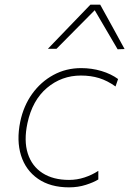

<svg xmlns="http://www.w3.org/2000/svg" viewBox="-20 -797 556 826"><path d="M277 9Q196.5 9 143.5 -27.8Q90.5 -64.5 70.5 -128.2Q50.5 -192 67 -273Q81 -341 118.2 -393Q155.5 -445 209.8 -474.5Q264 -504 329 -504Q375 -504 416.5 -491.5Q458 -479 488 -457L477 -425Q442 -450 406.5 -461Q371 -472 328 -472Q245 -472 182 -418.8Q119 -365.5 98 -267Q82 -191.5 99.5 -136.8Q117 -82 162.8 -52.5Q208.5 -23 277 -23Q311 -23 343.2 -33.5Q375.5 -44 403 -62V-25Q383 -12.5 349.5 -1.8Q316 9 277 9ZM486 -585Q438 -668 387.5 -753Q346 -711 305.2 -670Q264.5 -629 223 -587H186Q233 -636 278.2 -682.8Q323.5 -729.5 369 -777H411Q437.5 -729.5 463.8 -681.5Q490 -633.5 516 -586Z"/></svg>

Font: Commissioner Thin
Style: Italic
Weight: 100
Italic angle: -12°
Designer: Kostas Bartsokas
Foundry: Kostas Bartsokas
Version: Version 1.000; ttfautohint (v1.8.3)